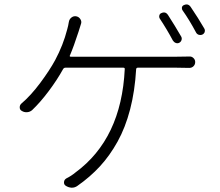

<svg xmlns="http://www.w3.org/2000/svg" viewBox="-20 -831 1019 889"><path d="M819.3 -661.1Q823.2 -653.3 820.3 -645Q817.4 -636.7 809.6 -632.8Q801.8 -628.9 793.5 -632.3Q785.2 -635.7 780.3 -643.6Q753.9 -693.4 719.7 -745.1Q715.8 -752 717.8 -759.8Q719.7 -767.6 727.5 -770.5Q733.4 -773.4 739.3 -773.4Q750 -773.4 757.8 -761.7Q790 -711.9 819.3 -661.1ZM303.7 -574.2Q301.8 -572.3 303.2 -570.3Q304.7 -568.4 307.6 -568.4H795.9Q835 -568.4 856.4 -569.3Q867.2 -570.3 875.5 -562.5Q883.8 -554.7 883.8 -543.9Q883.8 -532.2 876 -524.4Q868.2 -516.6 856.4 -516.6Q818.4 -517.6 795.9 -517.6H618.2Q611.3 -517.6 610.4 -510.7Q604.5 -409.2 582.5 -324.7Q560.5 -240.2 524.4 -175.3Q488.3 -110.4 442.9 -61Q397.5 -11.7 338.9 29.3Q327.1 38.1 312.5 38.1Q311.5 38.1 311.5 38.1Q295.9 37.1 283.2 28.3Q275.4 22.5 276.4 11.7Q277.3 1 287.1 -4.9Q310.5 -16.6 329.1 -32.2Q542 -188.5 557.6 -510.7Q558.6 -517.6 550.8 -517.6H283.2Q276.4 -517.6 272.5 -511.7Q245.1 -461.9 205.6 -409.2Q166 -356.4 128.9 -321.3Q119.1 -312.5 105.5 -311.5Q91.8 -310.5 81.1 -317.4Q71.3 -322.3 71.3 -334Q71.3 -343.8 78.1 -350.6Q123 -388.7 166.5 -447.3Q210 -505.9 235.4 -552.7Q272.5 -622.1 291 -694.3Q295.9 -710.9 298.8 -729.5Q300.8 -742.2 311 -750Q321.3 -757.8 333.5 -755.4Q345.7 -752.9 352.5 -741.7Q359.4 -730.5 354.5 -718.8Q347.7 -698.2 343.8 -684.6Q321.3 -615.2 303.7 -574.2ZM825.2 -783.2Q822.3 -787.1 822.3 -792Q822.3 -793.9 822.3 -796.9Q824.2 -804.7 832 -807.6Q837.9 -810.5 843.8 -810.5Q854.5 -810.5 862.3 -799.8Q897.5 -748 925.8 -699.2Q928.7 -694.3 928.7 -689.5Q928.7 -686.5 927.7 -682.6Q924.8 -674.8 917 -670.9Q912.1 -668.9 907.2 -668.9Q903.3 -668.9 900.4 -669.9Q891.6 -672.9 887.7 -680.7Q856.4 -739.3 825.2 -783.2Z"/></svg>

Font: Gen Jyuu Gothic P Light
Style: Regular
Weight: 200
Designer: [Source Han Sans]
Ryoko NISHIZUKA  (kana & ideographs); Paul D. Hunt (Latin, Greek & Cyrillic); Wenlong ZHANG  (bopomofo
Version: Version 1.002.20150607